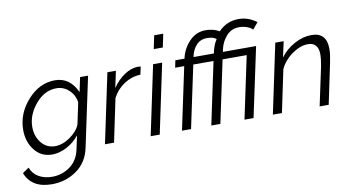

<svg xmlns="http://www.w3.org/2000/svg" viewBox="-121 -968 2620 1419"><g transform="rotate(-10 1189.0 -258.5)"><path d="M-33 105 15 72Q33 120 76 144.5Q119 169 176 169Q251 169 310.5 125.5Q370 82 387 2L409 -101Q371 -52 315 -22.5Q259 7 205 7Q123 7 73.5 -56Q24 -119 24 -208Q24 -332 113 -431Q202 -530 318 -530Q430 -530 483 -412L506 -521H566L455 2Q433 107 351.5 165Q270 223 165 223Q13 223 -33 105ZM426 -179 460 -340Q452 -396 412 -433Q372 -470 319 -470Q229 -470 161.5 -389.5Q94 -309 94 -219Q94 -148 134 -99Q174 -50 237 -50Q293 -50 350 -90Q407 -130 426 -179Z M711 -521H775L748 -396Q787 -453 837 -486.5Q887 -520 937 -522Q949 -522 961 -520L948 -461Q883 -459 826.5 -422.5Q770 -386 737 -324L669 0H601Z M1099 -730H1167L1146 -630H1078ZM1054 -521H1122L1012 0H944Z M1278 -467H1210L1221 -521H1290L1291 -527Q1307 -596 1357.5 -648.5Q1408 -701 1480 -701Q1536 -701 1582 -675Q1644 -740 1733 -740Q1807 -740 1868 -693L1827 -644Q1815 -659 1786.5 -669.5Q1758 -680 1727 -680Q1669 -680 1631 -637.5Q1593 -595 1581 -537L1578 -521H1827L1716 0H1648L1747 -467H1566L1467 0H1399L1498 -467H1346L1247 0H1179ZM1510 -521Q1523 -586 1549 -622Q1528 -642 1479 -642Q1429 -642 1398.5 -608Q1368 -574 1359 -528L1358 -521Z M1971 -521H2034L2008 -403Q2050 -460 2114.5 -495Q2179 -530 2244 -530Q2357 -530 2357 -406Q2357 -367 2344 -305L2280 0H2212L2274 -291Q2284 -346 2284 -376Q2284 -468 2206 -468Q2149 -468 2088 -425.5Q2027 -383 1996 -319L1929 0H1861Z"/></g></svg>

Font: Raleway-v4020
Style: Italic
Weight: 400
Italic angle: -12°
Designer: Matt McInerney, Pablo Impallari, Rodrigo Fuenzalida
Foundry: Matt McInerney, Pablo Impallari, Rodrigo Fuenzalida
Version: Version 4.020;PS 004.020;hotconv 1.0.88;makeotf.lib2.5.64775